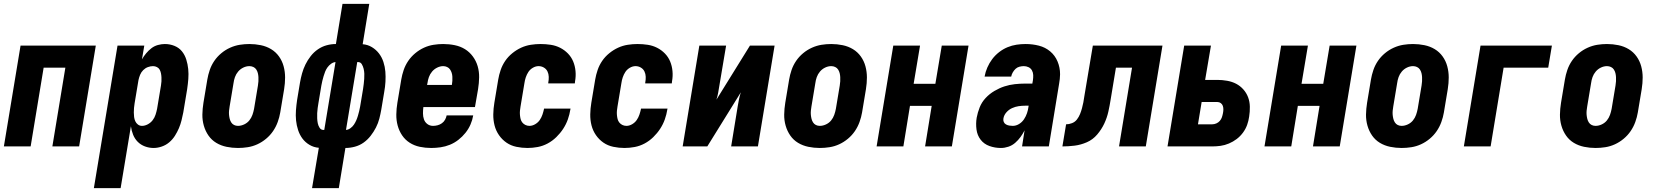

<svg xmlns="http://www.w3.org/2000/svg" viewBox="-20 -755 8540 990"><path d="M0 0 86 -520H474L388 0H250L317 -406H205L138 0Z M464 215 586 -520H724L712 -449Q721 -465 733.5 -480Q746 -495 761 -506.5Q776 -518 794.5 -523Q813 -528 830 -528Q856 -528 879.5 -518.5Q903 -509 918 -490.5Q933 -472 940.5 -448Q948 -424 950.5 -399Q953 -374 951 -348Q949 -322 945 -295L925 -175Q921 -155 916 -134.5Q911 -114 902.5 -94Q894 -74 882 -55Q870 -36 853 -21.5Q836 -7 814.5 0.5Q793 8 772 8Q749 8 727.5 0Q706 -8 690.5 -23.5Q675 -39 666.5 -60Q658 -81 655 -104L602 215ZM712 -106Q727 -106 742 -114Q757 -122 767 -135Q777 -148 782 -163.5Q787 -179 790 -194L810 -314Q812 -325 812.5 -335.5Q813 -346 812.5 -356.5Q812 -367 810 -377Q808 -387 803.5 -395.5Q799 -404 789.5 -409Q780 -414 769 -414Q756 -414 742.5 -409Q729 -404 718.5 -393.5Q708 -383 702.5 -369.5Q697 -356 694 -342L674 -222Q672 -210 671 -198.5Q670 -187 670 -175Q670 -163 671.5 -151.5Q673 -140 677.5 -130Q682 -120 691 -113Q700 -106 712 -106Z M1207 8Q1177 8 1148 2Q1119 -4 1095 -18.5Q1071 -33 1055 -56Q1039 -79 1031 -107Q1023 -135 1023.5 -164.5Q1024 -194 1029 -225L1049 -345Q1053 -369 1061.5 -394Q1070 -419 1085 -441Q1100 -463 1121 -480.5Q1142 -498 1166.5 -509Q1191 -520 1216 -524Q1241 -528 1266 -528Q1296 -528 1325 -522Q1354 -516 1378 -501.5Q1402 -487 1418.5 -464Q1435 -441 1442.5 -413Q1450 -385 1450 -355.5Q1450 -326 1445 -295L1425 -175Q1421 -151 1412 -126Q1403 -101 1388 -79Q1373 -57 1352 -39.5Q1331 -22 1307 -11Q1283 0 1257.5 4Q1232 8 1207 8ZM1207 -106Q1223 -106 1239 -113.5Q1255 -121 1265.5 -134Q1276 -147 1281.5 -162.5Q1287 -178 1290 -194L1310 -314Q1312 -325 1312.5 -336Q1313 -347 1312.5 -357.5Q1312 -368 1309.5 -378Q1307 -388 1301.5 -396.5Q1296 -405 1286.5 -409.5Q1277 -414 1266 -414Q1250 -414 1234.5 -406.5Q1219 -399 1208 -386Q1197 -373 1191.5 -357.5Q1186 -342 1184 -326L1164 -206Q1162 -195 1161 -184Q1160 -173 1161 -162.5Q1162 -152 1164.5 -142Q1167 -132 1172.5 -123.5Q1178 -115 1187 -110.5Q1196 -106 1207 -106Z M1589 215 1624 7Q1598 5 1576 -8Q1554 -21 1539.5 -40.5Q1525 -60 1517 -84.5Q1509 -109 1506.5 -134.5Q1504 -160 1506 -186.5Q1508 -213 1512 -240L1527 -330Q1531 -353 1537.5 -376.5Q1544 -400 1555 -422.5Q1566 -445 1582 -465.5Q1598 -486 1619 -500.5Q1640 -515 1664 -521.5Q1688 -528 1712 -528L1746 -735H1884L1850 -527Q1876 -525 1897.5 -512Q1919 -499 1934 -479.5Q1949 -460 1957 -435.5Q1965 -411 1967 -385.5Q1969 -360 1967.5 -333.5Q1966 -307 1961 -280L1946 -190Q1942 -167 1936 -143.5Q1930 -120 1918.5 -97.5Q1907 -75 1891 -54.5Q1875 -34 1854.5 -19.5Q1834 -5 1809.5 1.5Q1785 8 1761 8L1727 215ZM1764 -85Q1776 -86 1787 -94Q1798 -102 1805 -112.5Q1812 -123 1817 -134.5Q1822 -146 1825.5 -158Q1829 -170 1832 -182Q1835 -194 1837 -206L1852 -296Q1854 -309 1855.5 -322Q1857 -335 1858 -348.5Q1859 -362 1858.5 -375Q1858 -388 1855 -400.5Q1852 -413 1845.5 -424Q1839 -435 1826 -435H1822ZM1648 -85H1652L1710 -435Q1698 -434 1687 -426Q1676 -418 1668.5 -407.5Q1661 -397 1656.5 -385.5Q1652 -374 1648.5 -362Q1645 -350 1642 -338Q1639 -326 1637 -314L1622 -224Q1620 -211 1618 -198Q1616 -185 1615.5 -171.5Q1615 -158 1615.5 -145Q1616 -132 1618.5 -119.5Q1621 -107 1628 -96Q1635 -85 1648 -85Z M2203 8Q2173 8 2144.5 2Q2116 -4 2092.5 -19Q2069 -34 2053.5 -57Q2038 -80 2030.5 -107.5Q2023 -135 2023.5 -165Q2024 -195 2029 -225L2049 -345Q2053 -369 2061.5 -394Q2070 -419 2085 -441Q2100 -463 2121 -480.5Q2142 -498 2166 -509Q2190 -520 2215.5 -524Q2241 -528 2265 -528Q2296 -528 2325 -522Q2354 -516 2377.5 -501.5Q2401 -487 2418 -464Q2435 -441 2443 -413.5Q2451 -386 2450.5 -356Q2450 -326 2445 -295L2429 -203H2163Q2161 -187 2161 -170.5Q2161 -154 2166 -139.5Q2171 -125 2183.5 -115.5Q2196 -106 2213 -106Q2224 -106 2236 -109Q2248 -112 2258.5 -119.5Q2269 -127 2275 -138Q2281 -149 2283 -160H2420Q2416 -136 2406 -113Q2396 -90 2380 -70Q2364 -50 2343.5 -34Q2323 -18 2299.5 -8.5Q2276 1 2251.5 4.5Q2227 8 2203 8ZM2182 -317H2310Q2312 -328 2312.5 -338.5Q2313 -349 2312.5 -359.5Q2312 -370 2309 -379.5Q2306 -389 2300.5 -397Q2295 -405 2285.5 -409.5Q2276 -414 2265 -414Q2250 -414 2234.5 -406.5Q2219 -399 2208 -386Q2197 -373 2191.5 -357.5Q2186 -342 2184 -326Z M2700 8Q2671 8 2642.5 2Q2614 -4 2591.5 -19.5Q2569 -35 2553 -58Q2537 -81 2530 -108.5Q2523 -136 2523.5 -165.5Q2524 -195 2529 -225L2549 -345Q2553 -369 2561.5 -394Q2570 -419 2585 -441Q2600 -463 2621.5 -480.5Q2643 -498 2667 -509Q2691 -520 2716.5 -524Q2742 -528 2767 -528Q2794 -528 2820 -524Q2846 -520 2868.5 -508.5Q2891 -497 2908.5 -479Q2926 -461 2935.5 -438Q2945 -415 2947.5 -388.5Q2950 -362 2945 -335L2944 -325H2807V-329Q2810 -344 2809.5 -359Q2809 -374 2803 -386.5Q2797 -399 2784.5 -406.5Q2772 -414 2757 -414Q2742 -414 2727.5 -405.5Q2713 -397 2704.5 -384Q2696 -371 2691 -356Q2686 -341 2684 -326L2664 -206Q2662 -195 2661 -184Q2660 -173 2661 -162Q2662 -151 2664.5 -141Q2667 -131 2673.5 -123Q2680 -115 2689.5 -110.5Q2699 -106 2710 -106Q2725 -106 2739.5 -114.5Q2754 -123 2763 -136Q2772 -149 2777 -164Q2782 -179 2785 -193V-195H2922L2921 -191Q2917 -165 2908 -139.5Q2899 -114 2884 -91Q2869 -68 2848.5 -48Q2828 -28 2803.5 -15Q2779 -2 2752.5 3Q2726 8 2700 8Z M3200 8Q3171 8 3142.5 2Q3114 -4 3091.5 -19.5Q3069 -35 3053 -58Q3037 -81 3030 -108.5Q3023 -136 3023.5 -165.5Q3024 -195 3029 -225L3049 -345Q3053 -369 3061.5 -394Q3070 -419 3085 -441Q3100 -463 3121.5 -480.5Q3143 -498 3167 -509Q3191 -520 3216.5 -524Q3242 -528 3267 -528Q3294 -528 3320 -524Q3346 -520 3368.5 -508.5Q3391 -497 3408.5 -479Q3426 -461 3435.5 -438Q3445 -415 3447.5 -388.5Q3450 -362 3445 -335L3444 -325H3307V-329Q3310 -344 3309.5 -359Q3309 -374 3303 -386.5Q3297 -399 3284.5 -406.5Q3272 -414 3257 -414Q3242 -414 3227.5 -405.5Q3213 -397 3204.5 -384Q3196 -371 3191 -356Q3186 -341 3184 -326L3164 -206Q3162 -195 3161 -184Q3160 -173 3161 -162Q3162 -151 3164.5 -141Q3167 -131 3173.5 -123Q3180 -115 3189.5 -110.5Q3199 -106 3210 -106Q3225 -106 3239.5 -114.5Q3254 -123 3263 -136Q3272 -149 3277 -164Q3282 -179 3285 -193V-195H3422L3421 -191Q3417 -165 3408 -139.5Q3399 -114 3384 -91Q3369 -68 3348.5 -48Q3328 -28 3303.5 -15Q3279 -2 3252.5 3Q3226 8 3200 8Z M3500 0 3586 -520H3724L3689 -312Q3686 -294 3683 -276.5Q3680 -259 3674 -241L3847 -520H3974L3888 0H3750L3784 -208Q3787 -226 3790.5 -243.5Q3794 -261 3800 -279L3627 0Z M4207 8Q4177 8 4148 2Q4119 -4 4095 -18.5Q4071 -33 4055 -56Q4039 -79 4031 -107Q4023 -135 4023.5 -164.5Q4024 -194 4029 -225L4049 -345Q4053 -369 4061.5 -394Q4070 -419 4085 -441Q4100 -463 4121 -480.5Q4142 -498 4166.5 -509Q4191 -520 4216 -524Q4241 -528 4266 -528Q4296 -528 4325 -522Q4354 -516 4378 -501.5Q4402 -487 4418.5 -464Q4435 -441 4442.5 -413Q4450 -385 4450 -355.5Q4450 -326 4445 -295L4425 -175Q4421 -151 4412 -126Q4403 -101 4388 -79Q4373 -57 4352 -39.5Q4331 -22 4307 -11Q4283 0 4257.5 4Q4232 8 4207 8ZM4207 -106Q4223 -106 4239 -113.5Q4255 -121 4265.5 -134Q4276 -147 4281.5 -162.5Q4287 -178 4290 -194L4310 -314Q4312 -325 4312.5 -336Q4313 -347 4312.5 -357.5Q4312 -368 4309.5 -378Q4307 -388 4301.5 -396.5Q4296 -405 4286.5 -409.5Q4277 -414 4266 -414Q4250 -414 4234.5 -406.5Q4219 -399 4208 -386Q4197 -373 4191.5 -357.5Q4186 -342 4184 -326L4164 -206Q4162 -195 4161 -184Q4160 -173 4161 -162.5Q4162 -152 4164.5 -142Q4167 -132 4172.5 -123.5Q4178 -115 4187 -110.5Q4196 -106 4207 -106Z M4500 0 4586 -520H4724L4691 -323H4803L4836 -520H4974L4888 0H4750L4784 -209H4672L4638 0Z M5141 8Q5110 8 5082 -2Q5054 -12 5036.5 -34.5Q5019 -57 5015 -87.5Q5011 -118 5016 -148Q5021 -175 5031.5 -201.5Q5042 -228 5062 -249.5Q5082 -271 5107.5 -286Q5133 -301 5159 -309.5Q5185 -318 5212.5 -321Q5240 -324 5266 -324H5303L5306 -341Q5308 -355 5307.5 -368Q5307 -381 5301 -392Q5295 -403 5283.5 -408.5Q5272 -414 5259 -414Q5248 -414 5236.5 -411Q5225 -408 5216.5 -400Q5208 -392 5202 -381.5Q5196 -371 5194 -360H5057V-361Q5061 -384 5071 -407Q5081 -430 5096 -450Q5111 -470 5131.5 -486Q5152 -502 5175 -511.5Q5198 -521 5221.5 -524.5Q5245 -528 5268 -528Q5304 -528 5337 -519.5Q5370 -511 5395 -490Q5420 -469 5433 -438Q5446 -407 5446 -372Q5446 -360 5444.5 -347.5Q5443 -335 5441 -323L5388 0H5250L5263 -83Q5254 -65 5242 -48.5Q5230 -32 5214.5 -18.5Q5199 -5 5179.5 1.5Q5160 8 5141 8ZM5202 -106Q5219 -106 5234.5 -115.5Q5250 -125 5260 -140Q5270 -155 5275.5 -171.5Q5281 -188 5283 -204L5284 -210H5266Q5249 -210 5232 -207.5Q5215 -205 5198.5 -197.5Q5182 -190 5169.5 -176Q5157 -162 5154 -145Q5152 -135 5155.5 -126.5Q5159 -118 5167 -113.5Q5175 -109 5184 -107.5Q5193 -106 5202 -106Z M5458 0 5477 -114Q5492 -114 5507.5 -120Q5523 -126 5533 -139Q5543 -152 5549 -167Q5555 -182 5559 -197Q5563 -212 5566 -227Q5569 -242 5571 -258L5615 -520H5974L5888 0H5750L5817 -406H5734L5707 -243Q5702 -211 5695 -179.5Q5688 -148 5674 -118Q5660 -88 5637.5 -61.5Q5615 -35 5584 -21.5Q5553 -8 5521 -4Q5489 0 5458 0Z M6000 0 6086 -520H6224L6194 -343H6257Q6282 -343 6307.5 -338.5Q6333 -334 6354 -323Q6375 -312 6391 -294Q6407 -276 6415.5 -253.5Q6424 -231 6424.5 -205Q6425 -179 6421 -154Q6418 -132 6410.5 -111Q6403 -90 6389 -71Q6375 -52 6356.5 -38Q6338 -24 6316.5 -15Q6295 -6 6273.5 -3Q6252 0 6230 0ZM6230 -114Q6241 -114 6251.5 -118.5Q6262 -123 6269.5 -131.5Q6277 -140 6280.5 -150.5Q6284 -161 6286 -172Q6288 -182 6288 -191.5Q6288 -201 6285 -209.5Q6282 -218 6274.5 -223.5Q6267 -229 6257 -229H6176L6157 -114Z M6500 0 6586 -520H6724L6691 -323H6803L6836 -520H6974L6888 0H6750L6784 -209H6672L6638 0Z M7207 8Q7177 8 7148 2Q7119 -4 7095 -18.5Q7071 -33 7055 -56Q7039 -79 7031 -107Q7023 -135 7023.5 -164.5Q7024 -194 7029 -225L7049 -345Q7053 -369 7061.5 -394Q7070 -419 7085 -441Q7100 -463 7121 -480.5Q7142 -498 7166.5 -509Q7191 -520 7216 -524Q7241 -528 7266 -528Q7296 -528 7325 -522Q7354 -516 7378 -501.5Q7402 -487 7418.5 -464Q7435 -441 7442.5 -413Q7450 -385 7450 -355.5Q7450 -326 7445 -295L7425 -175Q7421 -151 7412 -126Q7403 -101 7388 -79Q7373 -57 7352 -39.5Q7331 -22 7307 -11Q7283 0 7257.5 4Q7232 8 7207 8ZM7207 -106Q7223 -106 7239 -113.5Q7255 -121 7265.5 -134Q7276 -147 7281.5 -162.5Q7287 -178 7290 -194L7310 -314Q7312 -325 7312.5 -336Q7313 -347 7312.5 -357.5Q7312 -368 7309.5 -378Q7307 -388 7301.5 -396.5Q7296 -405 7286.5 -409.5Q7277 -414 7266 -414Q7250 -414 7234.5 -406.5Q7219 -399 7208 -386Q7197 -373 7191.5 -357.5Q7186 -342 7184 -326L7164 -206Q7162 -195 7161 -184Q7160 -173 7161 -162.5Q7162 -152 7164.5 -142Q7167 -132 7172.5 -123.5Q7178 -115 7187 -110.5Q7196 -106 7207 -106Z M7528 0 7614 -520H7982L7963 -406H7733L7666 0Z M8207 8Q8177 8 8148 2Q8119 -4 8095 -18.5Q8071 -33 8055 -56Q8039 -79 8031 -107Q8023 -135 8023.5 -164.5Q8024 -194 8029 -225L8049 -345Q8053 -369 8061.5 -394Q8070 -419 8085 -441Q8100 -463 8121 -480.5Q8142 -498 8166.5 -509Q8191 -520 8216 -524Q8241 -528 8266 -528Q8296 -528 8325 -522Q8354 -516 8378 -501.5Q8402 -487 8418.5 -464Q8435 -441 8442.5 -413Q8450 -385 8450 -355.5Q8450 -326 8445 -295L8425 -175Q8421 -151 8412 -126Q8403 -101 8388 -79Q8373 -57 8352 -39.5Q8331 -22 8307 -11Q8283 0 8257.5 4Q8232 8 8207 8ZM8207 -106Q8223 -106 8239 -113.5Q8255 -121 8265.5 -134Q8276 -147 8281.5 -162.5Q8287 -178 8290 -194L8310 -314Q8312 -325 8312.5 -336Q8313 -347 8312.5 -357.5Q8312 -368 8309.5 -378Q8307 -388 8301.5 -396.5Q8296 -405 8286.5 -409.5Q8277 -414 8266 -414Q8250 -414 8234.5 -406.5Q8219 -399 8208 -386Q8197 -373 8191.5 -357.5Q8186 -342 8184 -326L8164 -206Q8162 -195 8161 -184Q8160 -173 8161 -162.5Q8162 -152 8164.5 -142Q8167 -132 8172.5 -123.5Q8178 -115 8187 -110.5Q8196 -106 8207 -106Z"/></svg>

Font: Iosevka Term Curly Hv Obl
Style: Regular
Weight: 900
Italic angle: -9°
Designer: Belleve Invis
Foundry: Belleve Invis
Version: Version 32.3.0